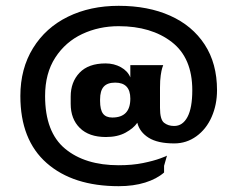

<svg xmlns="http://www.w3.org/2000/svg" viewBox="-20 -590 816 660"><path d="M726 -280Q726 -230 707.5 -188Q689 -146 655 -121.5Q621 -97 579 -97Q522 -97 491 -116.5Q460 -136 452 -168Q439 -149 411.5 -134Q384 -119 344 -119Q286 -119 254.5 -150Q223 -181 223 -233V-258Q223 -308 253.5 -340Q284 -372 343 -372Q372 -372 395.5 -359Q419 -346 428 -324V-366H541Q540 -364 537.5 -356Q535 -348 532.5 -331Q530 -314 530 -289V-219Q530 -179 544 -168Q558 -157 578 -157H579Q608 -157 624.5 -188Q641 -219 641 -280Q641 -391 570.5 -445.5Q500 -500 388 -500Q320 -500 262.5 -473Q205 -446 170 -392Q135 -338 135 -260Q135 -136 203.5 -79Q272 -22 388 -22Q435 -22 471.5 -29.5Q508 -37 531 -45.5Q554 -54 554 -55L544 -20V3Q519 25 479 37.5Q439 50 388 50Q231 50 140.5 -29.5Q50 -109 50 -260Q50 -354 93.5 -424.5Q137 -495 213.5 -532.5Q290 -570 388 -570Q489 -570 565 -536Q641 -502 683.5 -437Q726 -372 726 -280ZM428 -251Q428 -306 376 -306Q349 -306 336.5 -292Q324 -278 324 -248V-243Q324 -213 334 -199.5Q344 -186 366 -186Q428 -186 428 -251Z"/></svg>

Font: Red Rose Bold
Style: Regular
Weight: 700
Designer: jaikishan Patel
Version: Version 1.000